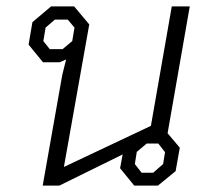

<svg xmlns="http://www.w3.org/2000/svg" viewBox="-20 -578 648 598"><path d="M502 -163 540 -118 527 -45 472 0H398L354 -54L362 -97L165 0H113L174 -345L186 -393L166 -384H114L69 -439L81 -509L139 -558H211L258 -502L179 -58L450 -186L515 -558H571ZM205 -450 212 -492 191 -517H151L122 -492L115 -450L135 -425H175ZM494 -104 473 -131H437L406 -105L400 -67L421 -40H457L488 -67Z"/></svg>

Font: Chakra Petch Light
Style: Italic
Weight: 300
Italic angle: -10°
Designer: Katatrad Aksorn Co.,Ltd.
Foundry: Cadson Demak Co.,Ltd.
Version: Version 1.000; ttfautohint (v1.6)